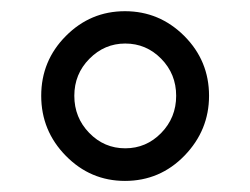

<svg xmlns="http://www.w3.org/2000/svg" viewBox="-20 -762 453 348"><path d="M207 -683.1Q169.4 -683.1 142.1 -655.5Q114.7 -627.9 114.7 -588.4Q114.7 -548.8 141.8 -521Q168.9 -493.2 207 -493.2Q245.1 -493.2 272.2 -521Q299.3 -548.8 299.3 -588.4Q299.3 -627.9 272.2 -655.5Q245.1 -683.1 207 -683.1ZM358.9 -588.4Q358.9 -525.9 314.5 -480Q270 -434.1 206.5 -434.1Q144 -434.1 99.4 -479.5Q54.7 -524.9 54.7 -588.4Q54.7 -651.9 99.4 -696.8Q144 -741.7 206.5 -741.7Q269 -741.7 314 -696.8Q358.9 -651.9 358.9 -588.4Z"/></svg>

Font: Oxygen
Style: Regular
Weight: 400
Designer: Vernon Adams
Foundry: Vernon Adams
Version: Version Release 0.2.3 webfont; ttfautohint (v0.93.3-1d66) -l